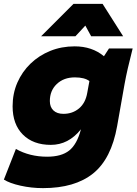

<svg xmlns="http://www.w3.org/2000/svg" viewBox="-43 -760 704 990"><path d="M179 210Q119 210 63 197.5Q7 185 -23 166L39 8Q110 48 200 48Q274 48 314 16Q354 -16 374 -92V-93Q310 -13 219 -13Q128 -13 75 -66Q22 -119 22 -212Q22 -278 46.5 -334Q71 -390 114.5 -432Q158 -474 216 -497.5Q274 -521 342 -521Q432 -521 493 -470L519 -510H641Q626 -451 616 -407.5Q606 -364 599 -325L561 -110Q531 59 437 134.5Q343 210 179 210ZM284 -173Q331 -173 364.5 -201Q398 -229 407 -282L418 -342Q393 -361 343 -361Q286 -361 250 -327Q214 -293 214 -239Q214 -208 232.5 -190.5Q251 -173 284 -173ZM592 -573H427L397 -628L346 -573H169L336 -740H486Z"/></svg>

Font: Livvic Black
Style: Italic
Weight: 900
Italic angle: -10°
Designer: Jacques Le Bailly, Baron von Fonthausen
Version: Version 1.001; ttfautohint (v1.8.2)